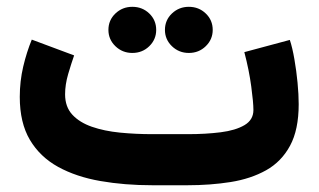

<svg xmlns="http://www.w3.org/2000/svg" viewBox="-20 -549 944 569"><path d="M535.2 0H432.1Q349.1 0 277.6 -12.5Q206.1 -24.9 152.3 -54.4Q98.6 -84 68.6 -134.5Q38.6 -185.1 38.6 -261.7Q38.6 -308.1 48.8 -351.6Q59.1 -395 74.2 -431.6L199.7 -384.8Q191.4 -361.3 182.1 -329.8Q172.9 -298.3 172.9 -269.5Q172.9 -232.4 194.3 -209.2Q215.8 -186 252.4 -173.3Q289.1 -160.6 335.4 -156Q381.8 -151.4 432.1 -151.4H536.6Q589.8 -151.4 634 -157Q678.2 -162.6 704.6 -178.2Q731 -193.8 731 -223.1Q731 -245.1 724.6 -292.7Q718.3 -340.3 704.1 -394.5L838.9 -430.7Q846.7 -407.2 852.5 -373.3Q858.4 -339.4 861.8 -304Q865.2 -268.6 865.2 -240.2Q865.2 -164.6 839.6 -117.2Q814 -69.8 768.6 -44.4Q723.1 -19 663.3 -9.5Q603.5 0 535.2 0ZM468.8 -460.4Q468.8 -489.3 489.5 -509Q510.3 -528.8 539.6 -528.8Q569.3 -528.8 589.8 -509Q610.4 -489.3 610.4 -460.4Q610.4 -432.1 589.8 -412.1Q569.3 -392.1 539.6 -392.1Q510.3 -392.1 489.5 -412.1Q468.8 -432.1 468.8 -460.4ZM301.3 -460.4Q301.3 -489.3 322 -509Q342.8 -528.8 372.1 -528.8Q401.9 -528.8 422.4 -509Q442.9 -489.3 442.9 -460.4Q442.9 -432.1 422.4 -412.1Q401.9 -392.1 372.1 -392.1Q342.8 -392.1 322 -412.1Q301.3 -432.1 301.3 -460.4Z"/></svg>

Font: Vazirmatn RD Black
Style: Regular
Weight: 900
Designer: Saber Rastikerdar
Foundry: Saber Rastikerdar
Version: Version 32.102